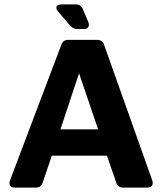

<svg xmlns="http://www.w3.org/2000/svg" viewBox="-20 -847 731 867"><path d="M46 0Q32 0 26 -8.5Q20 -17 25 -32L257 -645Q265 -667 288 -667H419Q442 -667 450 -645L668 -31Q672 -17 666 -8.5Q660 0 646 0H536Q512 0 505 -22L463 -144H214L173 -23Q166 0 142 0ZM253 -263H423L337 -516ZM330 -716Q310 -716 297 -731L243 -794Q231 -808 235.5 -817.5Q240 -827 258 -827H322Q346 -827 354 -806L379 -747Q384 -733 378.5 -724.5Q373 -716 358 -716Z"/></svg>

Font: Pitagon Sans
Style: Bold
Weight: 700
Designer: Travis Tran
Foundry: Pitagon
Version: Version 1.001; ttfautohint (v1.8.4.7-5d5b);gftools[0.9.26]